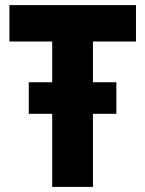

<svg xmlns="http://www.w3.org/2000/svg" viewBox="-20 -734 570 754"><path d="M185 0V-287H93V-411H185V-571H17V-714H514V-571H345V-411H437V-287H345V0Z"/></svg>

Font: Noto Sans Mono Condensed Black
Style: Regular
Weight: 900
Width: 3
Designer: Monotype Design Team
Foundry: Monotype Imaging Inc.
Version: Version 2.014